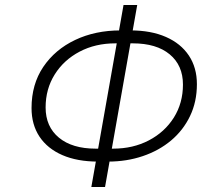

<svg xmlns="http://www.w3.org/2000/svg" viewBox="-20 -732 810 764"><path d="M394 -89 403.5 -140.5H430.5Q509.5 -140.5 572.5 -173.5Q635.5 -206.5 671.8 -264.2Q708 -322 708 -395.5Q708 -472 655.2 -515.8Q602.5 -559.5 508.5 -559.5H476.5L486 -611H499.5Q581 -611 640.2 -585Q699.5 -559 731.5 -511Q763.5 -463 763.5 -397Q763.5 -327 736.2 -270.2Q709 -213.5 660.8 -173Q612.5 -132.5 548.2 -110.8Q484 -89 410 -89ZM370 -89Q287.5 -89 228.2 -114.8Q169 -140.5 137.2 -188.2Q105.5 -236 105.5 -302Q105.5 -396.5 152.2 -465.8Q199 -535 279 -573Q359 -611 459.5 -611H475.5L466 -559.5H438.5Q359.5 -559.5 296.8 -526.5Q234 -493.5 197.8 -435.8Q161.5 -378 161.5 -304.5Q161.5 -228 214.5 -184.2Q267.5 -140.5 360.5 -140.5H392.5L383.5 -89ZM343.5 12 471.5 -712H526L398 12Z"/></svg>

Font: Overpass ExtraLight
Style: Italic
Weight: 250
Italic angle: -10°
Designer: Delve Withrington, Dave Bailey, Thomas Jockin
Foundry: Delve Fonts LLC
Version: Version 4.000